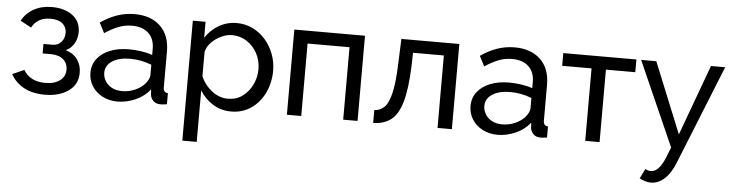

<svg xmlns="http://www.w3.org/2000/svg" viewBox="-46 -742 4467 1172"><g transform="rotate(5 2187.5 -156.0)"><path d="M234 7Q158 7 105.5 -21.5Q53 -50 25 -101L97 -133Q115 -101 148.5 -83Q182 -65 230 -65Q287 -65 320 -90Q353 -115 353 -157Q353 -195 326.5 -218.5Q300 -242 252 -243H199V-301H255Q287 -301 307.5 -323.5Q328 -346 328 -380Q328 -415 303 -436.5Q278 -458 228 -458Q149 -458 115 -394L48 -430Q73 -477 120.5 -503.5Q168 -530 232 -530Q309 -530 358 -493.5Q407 -457 407 -391Q407 -354 389.5 -322.5Q372 -291 338 -275Q385 -261 410 -226.5Q435 -192 435 -145Q435 -73 378.5 -33Q322 7 234 7Z M500 -151Q500 -201 528.5 -237.5Q557 -274 607 -294Q657 -314 723 -314Q758 -314 797 -308.5Q836 -303 866 -292V-330Q866 -390 830 -424.5Q794 -459 728 -459Q685 -459 645.5 -443.5Q606 -428 562 -399L530 -461Q581 -496 632 -513.5Q683 -531 738 -531Q838 -531 896 -475.5Q954 -420 954 -321V-100Q954 -69 982 -68V0Q969 2 959.5 3Q950 4 944 4Q913 4 897.5 -13Q882 -30 880 -49L878 -82Q844 -38 789 -14Q734 10 680 10Q628 10 587 -11.5Q546 -33 523 -69.5Q500 -106 500 -151ZM840 -114Q852 -128 859 -142.5Q866 -157 866 -167V-232Q802 -257 734 -257Q667 -257 625.5 -230.5Q584 -204 584 -158Q584 -133 597.5 -109.5Q611 -86 637.5 -71Q664 -56 703 -56Q744 -56 781 -72.5Q818 -89 840 -114Z M1376 10Q1312 10 1262 -22Q1212 -54 1183 -103V213H1095V-522H1173V-424Q1204 -472 1254 -501.5Q1304 -531 1363 -531Q1417 -531 1462 -509Q1507 -487 1540 -449Q1573 -411 1591.5 -362.5Q1610 -314 1610 -261Q1610 -187 1580.5 -125Q1551 -63 1498 -26.5Q1445 10 1376 10ZM1349 -66Q1401 -66 1439 -94Q1477 -122 1498.5 -167Q1520 -212 1520 -261Q1520 -314 1496.5 -358Q1473 -402 1432.5 -428.5Q1392 -455 1341 -455Q1310 -455 1275.5 -439Q1241 -423 1215.5 -396.5Q1190 -370 1183 -338V-189Q1205 -137 1250.5 -101.5Q1296 -66 1349 -66Z M1717 0V-522H2150V0H2062V-444H1805V0Z M2246 4V-75Q2280 -76 2306 -100Q2332 -124 2347.5 -188Q2363 -252 2367 -371L2373 -522H2728V0H2640V-444H2451L2449 -363Q2444 -221 2420.5 -141Q2397 -61 2353.5 -29Q2310 3 2246 4Z M2829 -151Q2829 -201 2857.5 -237.5Q2886 -274 2936 -294Q2986 -314 3052 -314Q3087 -314 3126 -308.5Q3165 -303 3195 -292V-330Q3195 -390 3159 -424.5Q3123 -459 3057 -459Q3014 -459 2974.5 -443.5Q2935 -428 2891 -399L2859 -461Q2910 -496 2961 -513.5Q3012 -531 3067 -531Q3167 -531 3225 -475.5Q3283 -420 3283 -321V-100Q3283 -69 3311 -68V0Q3298 2 3288.5 3Q3279 4 3273 4Q3242 4 3226.5 -13Q3211 -30 3209 -49L3207 -82Q3173 -38 3118 -14Q3063 10 3009 10Q2957 10 2916 -11.5Q2875 -33 2852 -69.5Q2829 -106 2829 -151ZM3169 -114Q3181 -128 3188 -142.5Q3195 -157 3195 -167V-232Q3131 -257 3063 -257Q2996 -257 2954.5 -230.5Q2913 -204 2913 -158Q2913 -133 2926.5 -109.5Q2940 -86 2966.5 -71Q2993 -56 3032 -56Q3073 -56 3110 -72.5Q3147 -89 3169 -114Z M3545 0V-444H3365V-522H3813V-444H3633V0Z M3966 219Q3933 219 3896 199L3926 139Q3943 149 3960 149Q4009 149 4046 58L4071 -5L3842 -522H3935L4111 -89L4270 -522H4357L4113 85Q4086 152 4048 185.5Q4010 219 3966 219Z"/></g></svg>

Font: Raleway Medium
Style: Regular
Weight: 500
Designer: Matt McInerney, Pablo Impallari, Rodrigo Fuenzalida
Foundry: Matt McInerney, Pablo Impallari, Rodrigo Fuenzalida
Version: Version 4.026